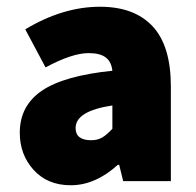

<svg xmlns="http://www.w3.org/2000/svg" viewBox="-20 -532 576 564"><path d="M38.1 -142.1Q38.1 -221.2 102.8 -265.4Q167.5 -309.6 310.1 -324.2Q307.1 -351.1 290.3 -363.5Q273.4 -376 240.2 -376Q191.9 -376 113.8 -334L54.2 -445.8Q164.6 -512.2 273.9 -512.2Q374.5 -512.2 428.2 -454.8Q481.9 -397.5 481.9 -277.8V0H341.8L330.1 -47.9H326.2Q259.8 12.2 188 12.2Q119.6 12.2 78.9 -32.7Q38.1 -77.6 38.1 -142.1ZM202.1 -155.8Q202.1 -120.1 248 -120.1Q267.1 -120.1 280.8 -128.4Q294.4 -136.7 310.1 -153.8V-222.2Q202.1 -206.1 202.1 -155.8Z"/></svg>

Font: Source Sans Pro Black
Style: Regular
Weight: 900
Designer: Paul D. Hunt
Foundry: Adobe Systems Incorporated
Version: Version 2.020;PS 2.0;hotconv 1.0.86;makeotf.lib2.5.63406